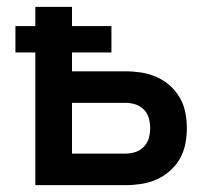

<svg xmlns="http://www.w3.org/2000/svg" viewBox="-20 -540 640 560"><path d="M83 0V-387H25V-464H83V-520H190V-464H305V-387H190V-332H346Q369 -332 392 -328.5Q415 -325 436.5 -315.5Q458 -306 475.5 -290.5Q493 -275 504.5 -255Q516 -235 520.5 -212Q525 -189 525 -166Q525 -143 520.5 -120Q516 -97 504.5 -77Q493 -57 475.5 -41.5Q458 -26 436.5 -16.5Q415 -7 392 -3.5Q369 0 346 0ZM190 -92H346Q361 -92 375 -96.5Q389 -101 399.5 -112Q410 -123 414 -137Q418 -151 418 -166Q418 -181 414 -195.5Q410 -210 399.5 -220.5Q389 -231 375 -235.5Q361 -240 346 -240H190Z"/></svg>

Font: Iosevka Semibold Extended
Style: Regular
Weight: 600
Width: 7
Monospace: yes
Designer: Belleve Invis
Foundry: Belleve Invis
Version: Version 32.5.0; ttfautohint (v1.8.4)